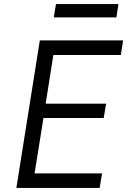

<svg xmlns="http://www.w3.org/2000/svg" viewBox="-20 -930 640 950"><path d="M246 -844H556L566 -910H257ZM61 0H473L485 -72H151L195 -346H493L505 -417H206L244 -658H578L589 -730H177Z"/></svg>

Font: JetBrains Mono Light
Style: Italic
Weight: 336
Italic angle: -9°
Monospace: yes
Designer: Philipp Nurullin, Konstantin Bulenkov
Foundry: JetBrains
Version: Version 2.305